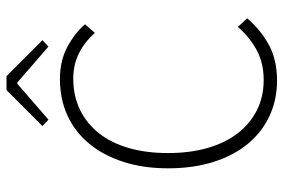

<svg xmlns="http://www.w3.org/2000/svg" viewBox="-164 -716 891 604"><g transform="rotate(-90 282.0 -413.5)"><path d="M331 12Q270 12 219 -12Q168 -36 131.5 -80.5Q95 -125 75 -188.5Q55 -252 55 -331Q55 -409 75.5 -472Q96 -535 133 -579.5Q170 -624 221.5 -647.5Q273 -671 336 -671Q394 -671 438 -647Q482 -623 508 -592L481 -561Q454 -592 418 -610.5Q382 -629 337 -629Q283 -629 239.5 -608Q196 -587 165.5 -548.5Q135 -510 119 -455Q103 -400 103 -331Q103 -262 119 -206.5Q135 -151 165 -112Q195 -73 237.5 -51.5Q280 -30 333 -30Q384 -30 424 -50.5Q464 -71 500 -111L527 -82Q489 -38 442 -13Q395 12 331 12ZM188 -726 301 -839H345L458 -726L438 -707L325 -805H321L208 -707Z"/></g></svg>

Font: Giro Light
Style: Regular
Weight: 300
Designer: Paul D. Hunt
Foundry: Adobe Systems Incorporated
Version: Version 1.000;PS 1.0;hotconv 1.0.88;makeotf.lib2.5.647800